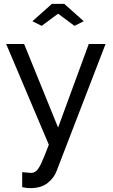

<svg xmlns="http://www.w3.org/2000/svg" viewBox="-20 -750 585 995"><path d="M95 142Q108 143 121 144.5Q134 146 141 146Q157 146 169 135Q181 124 195.5 92.5Q210 61 233 0L12 -522H105L281 -89L440 -522H527L273 137Q260 172 226.5 198.5Q193 225 137 225Q128 225 118.5 224Q109 223 95 220ZM148 -640 249 -730H313L414 -640L366 -616L281 -679L196 -616Z"/></svg>

Font: Raleway Medium
Style: Regular
Weight: 500
Designer: Matt McInerney, Pablo Impallari, Rodrigo Fuenzalida
Foundry: Matt McInerney, Pablo Impallari, Rodrigo Fuenzalida
Version: Version 4.026